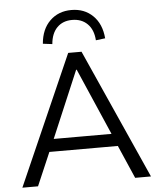

<svg xmlns="http://www.w3.org/2000/svg" viewBox="-61 -987 857 1039"><g transform="rotate(-5 367.5 -467.5)"><path d="M18 0 328.5 -705H401L716.6 0H630.7L543.1 -201.2L579.7 -180H149.3L189.5 -201.2L103 0ZM363.5 -610.5 202.4 -230.3 178.5 -248.1H550L531.7 -230.3L366.5 -610.5ZM247.2 -760 196.3 -766.3Q202.8 -844.8 248.9 -889.8Q294.9 -934.8 365.5 -934.8Q436.1 -934.8 482.1 -889.8Q528.2 -844.8 534.7 -766.3L483.9 -760Q479.9 -818 448 -849.4Q416.2 -880.9 365 -880.9Q314.4 -880.9 283.3 -849.4Q252.2 -818 247.2 -760Z"/></g></svg>

Font: Mulish ExtraLight
Style: Regular
Weight: 200
Designer: Vernon Adams
Foundry: Vernon Adams
Version: Version 3.603